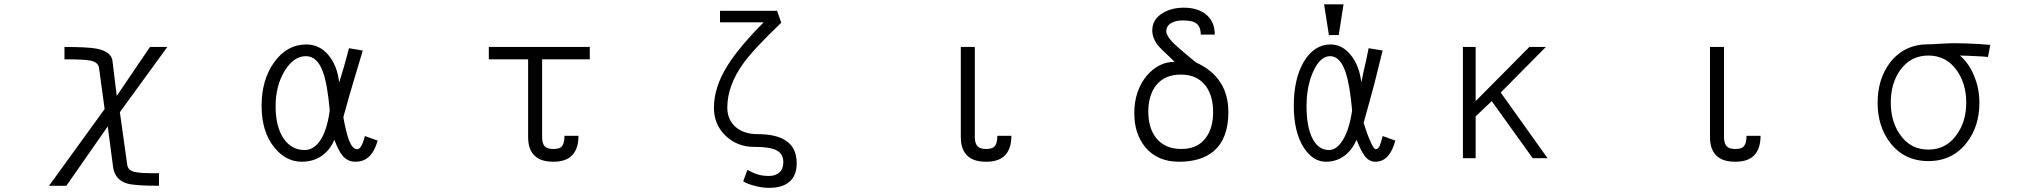

<svg xmlns="http://www.w3.org/2000/svg" viewBox="-20 -738 9540 897"><path d="M761.7 -518.6H680.7L525.4 -290L504.9 -458Q496.1 -498 431.6 -510.7Q389.6 -518.6 281.2 -518.6V-460.9Q373 -460.9 401.4 -455.1Q437.5 -448.2 442.4 -422.9L468.8 -228.5L209 129.9H290L483.4 -147.5L508.8 45.9Q518.6 102.5 573.2 119.1Q608.4 129.9 722.7 129.9V71.3H706.1Q632.8 71.3 610.4 65.4Q577.1 58.6 574.2 30.3L540 -213.9Z M1674.8 -502 1610.4 -512.7Q1597.7 -462.9 1585.9 -422.9Q1577.1 -394.5 1564.5 -352.5Q1555.7 -431.6 1514.6 -480.5Q1472.7 -530.3 1411.1 -530.3Q1321.3 -530.3 1261.7 -448.2Q1202.1 -366.2 1202.1 -244.1Q1202.1 -121.1 1262.7 -47.9Q1316.4 17.6 1389.6 17.6Q1444.3 17.6 1484.4 -10.7Q1522.5 -38.1 1542 -85Q1562.5 -31.2 1581.1 -9.8Q1604.5 17.6 1641.6 17.6Q1674.8 17.6 1698.2 -1Q1728.5 -25.4 1744.1 -81.1L1684.6 -102.5Q1676.8 -70.3 1667 -54.7Q1659.2 -41 1648.4 -41Q1627.9 -41 1611.3 -80.1Q1597.7 -115.2 1584 -190.4Q1596.7 -238.3 1612.3 -292Q1621.1 -322.3 1638.7 -380.9ZM1409.2 -475.6Q1461.9 -475.6 1488.3 -403.3Q1509.8 -345.7 1520.5 -221.7Q1506.8 -121.1 1470.7 -74.2Q1441.4 -37.1 1403.3 -37.1Q1342.8 -37.1 1305.7 -89.8Q1267.6 -145.5 1267.6 -241.2Q1267.6 -336.9 1309.6 -406.2Q1351.6 -475.6 1409.2 -475.6Z M2682.6 -103.5H2617.2Q2617.2 -64.5 2601.6 -50.8Q2590.8 -42 2565.4 -42Q2538.1 -42 2525.4 -53.7Q2512.7 -67.4 2512.7 -97.7V-460.9H2735.4V-518.6H2263.7V-460.9H2447.3V-97.7Q2447.3 -33.2 2484.4 -4.9Q2512.7 17.6 2565.4 17.6Q2616.2 17.6 2644.5 -4.9Q2682.6 -35.2 2682.6 -103.5Z M3547.9 -633.8Q3429.7 -514.6 3377 -428.7Q3315.4 -329.1 3315.4 -234.4Q3315.4 -156.2 3370.1 -103.5Q3424.8 -51.8 3502.9 -51.8Q3568.4 -51.8 3598.6 -40Q3639.6 -24.4 3639.6 19.5Q3639.6 51.8 3621.1 67.4Q3604.5 84 3572.3 84Q3543 84 3520.5 77.1Q3498 70.3 3471.7 55.7L3452.1 109.4Q3473.6 122.1 3504.9 129.9Q3538.1 139.6 3573.2 139.6Q3631.8 139.6 3664.1 114.3Q3702.1 85.9 3702.1 24.4Q3702.1 -56.6 3637.7 -88.9Q3593.8 -111.3 3519.5 -111.3Q3457 -111.3 3418 -143.6Q3377.9 -177.7 3377.9 -235.4Q3377.9 -337.9 3453.1 -442.4Q3501 -508.8 3629.9 -631.8L3610.4 -687.5H3343.8V-633.8Z M4705.1 -103.5H4639.6Q4639.6 -64.5 4623 -50.8Q4612.3 -42 4586.9 -42Q4559.6 -42 4547.9 -53.7Q4534.2 -67.4 4534.2 -97.7V-518.6H4468.8V-97.7Q4468.8 -33.2 4505.9 -4.9Q4534.2 17.6 4586.9 17.6Q4638.7 17.6 4667 -4.9Q4705.1 -35.2 4705.1 -103.5Z M5655.3 -576.2Q5655.3 -639.6 5611.3 -672.9Q5573.2 -702.1 5509.8 -702.1Q5452.1 -702.1 5410.2 -675.8Q5363.3 -646.5 5363.3 -596.7Q5363.3 -562.5 5385.7 -531.2Q5400.4 -511.7 5443.4 -472.7L5467.8 -449.2Q5393.6 -449.2 5337.9 -384.8Q5279.3 -314.5 5279.3 -209Q5279.3 -112.3 5331.1 -49.8Q5387.7 17.6 5488.3 17.6Q5590.8 17.6 5649.4 -31.2Q5718.8 -89.8 5718.8 -213.9Q5718.8 -297.9 5679.7 -355.5Q5642.6 -412.1 5567.4 -446.3L5535.2 -472.7Q5475.6 -522.5 5457 -542Q5428.7 -572.3 5428.7 -592.8Q5428.7 -615.2 5449.2 -628.9Q5470.7 -642.6 5505.9 -642.6Q5543.9 -642.6 5562.5 -632.8Q5589.8 -618.2 5589.8 -576.2ZM5497.1 -389.6Q5571.3 -389.6 5611.3 -338.9Q5647.5 -292 5647.5 -214.8Q5647.5 -137.7 5612.3 -92.8Q5574.2 -42 5499 -42Q5422.9 -42 5381.8 -92.8Q5344.7 -139.6 5344.7 -215.8Q5344.7 -292 5380.9 -338.9Q5420.9 -389.6 5497.1 -389.6Z M6439.5 -502 6374 -512.7Q6368.2 -484.4 6362.3 -455.1Q6358.4 -438.5 6351.6 -409.2L6339.8 -352.5Q6331.1 -430.7 6291 -480.5Q6251 -530.3 6196.3 -530.3Q6119.1 -530.3 6070.3 -448.2Q6024.4 -368.2 6024.4 -244.1Q6024.4 -121.1 6071.3 -47.9Q6114.3 17.6 6174.8 17.6Q6223.6 17.6 6261.7 -10.7Q6297.9 -38.1 6317.4 -85Q6339.8 -30.3 6355.5 -9.8Q6376 17.6 6406.2 17.6Q6434.6 17.6 6456.1 -1Q6483.4 -25.4 6499 -81.1L6439.5 -102.5Q6430.7 -67.4 6424.8 -54.7Q6417 -41 6407.2 -41Q6398.4 -41 6382.8 -76.2Q6367.2 -110.4 6350.6 -164.1Q6380.9 -270.5 6403.3 -356.4Q6420.9 -424.8 6439.5 -502ZM6194.3 -475.6Q6240.2 -475.6 6265.6 -403.3Q6286.1 -343.8 6296.9 -221.7Q6282.2 -122.1 6247.1 -74.2Q6220.7 -37.1 6188.5 -37.1Q6139.6 -37.1 6112.3 -89.8Q6084 -144.5 6084 -241.2Q6084 -336.9 6116.2 -406.2Q6148.4 -475.6 6194.3 -475.6ZM6256.8 -717.8H6166L6188.5 -574.2H6234.4Z M6814.5 1H6874V-194.3L6949.2 -265.6L7140.6 1H7210L6991.2 -305.7L7202.1 -518.6H7125L6874 -265.6V-518.6H6814.5Z M8205.1 -103.5H8139.6Q8139.6 -64.5 8123 -50.8Q8112.3 -42 8086.9 -42Q8059.6 -42 8047.9 -53.7Q8034.2 -67.4 8034.2 -97.7V-518.6H7968.8V-97.7Q7968.8 -33.2 8005.9 -4.9Q8034.2 17.6 8086.9 17.6Q8138.7 17.6 8167 -4.9Q8205.1 -35.2 8205.1 -103.5Z M8989.3 -531.2Q8877 -531.2 8810.5 -446.3Q8752 -369.1 8752 -257.8Q8752 -147.5 8810.5 -71.3Q8877 14.6 8989.3 14.6Q9101.6 14.6 9168 -71.3Q9227.5 -147.5 9227.5 -257.8Q9227.5 -323.2 9204.1 -379.9Q9180.7 -440.4 9136.7 -478.5Q9182.6 -477.5 9211.9 -475.6Q9245.1 -474.6 9267.6 -471.7L9278.3 -528.3Q9227.5 -533.2 9162.1 -535.2Q9101.6 -537.1 9073.2 -535.2L9002 -531.2ZM8989.3 -478.5Q9072.3 -478.5 9121.1 -410.2Q9166 -347.7 9166 -258.8Q9166 -169.9 9121.1 -108.4Q9072.3 -39.1 8989.3 -39.1Q8905.3 -39.1 8857.4 -108.4Q8813.5 -169.9 8813.5 -258.8Q8813.5 -348.6 8857.4 -410.2Q8906.2 -478.5 8989.3 -478.5Z"/></svg>

Font: DotumChe
Style: Regular
Weight: 400
Monospace: yes
Version: Version 2.21